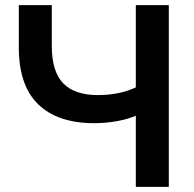

<svg xmlns="http://www.w3.org/2000/svg" viewBox="-20 -725 752 745"><path d="M507 0V-276Q478 -263 434 -255Q390 -247 346 -247Q204 -247 128.5 -320Q53 -393 53 -541V-705H181V-547Q181 -447 225.5 -401.5Q270 -356 360 -356Q398 -356 435.5 -363Q473 -370 507 -386V-705H635V0Z"/></svg>

Font: Mulish ExtraLight
Style: Regular
Weight: 200
Designer: Vernon Adams
Foundry: Vernon Adams
Version: Version 3.603